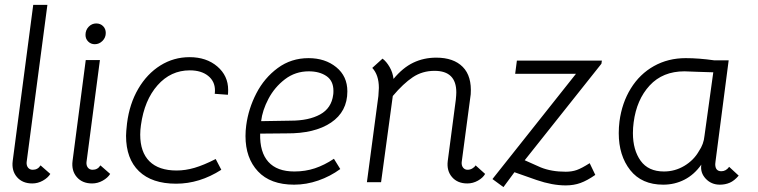

<svg xmlns="http://www.w3.org/2000/svg" viewBox="-20 -746 3104 786"><path d="M114 -51Q135 -51 146 -69L186 -34Q176 -18 155.5 -6.5Q135 5 112 5Q72 5 49.5 -21Q27 -47 32 -87L116 -726H174L89 -82Q88 -68 95 -59.5Q102 -51 114 -51Z M359 -51Q380 -51 391 -69L431 -34Q421 -18 400.5 -6.5Q380 5 357 5Q317 5 294.5 -21Q272 -47 277 -87L331 -500H389L334 -82Q333 -68 340 -59.5Q347 -51 359 -51ZM330 -603Q330 -623 343 -636.5Q356 -650 374 -650Q391 -650 402 -639Q413 -628 413 -611Q413 -592 399.5 -578.5Q386 -565 368 -565Q352 -565 341 -576Q330 -587 330 -603Z M496 -190Q496 -205 500 -241Q510 -321 546 -382.5Q582 -444 636.5 -478Q691 -512 756 -512Q825 -512 869.5 -474Q914 -436 914 -378Q914 -365 913 -358L859 -362Q860 -367 860 -376Q860 -413 832 -435.5Q804 -458 757 -458Q679 -458 625 -397Q571 -336 557 -234Q554 -213 554 -195Q554 -123 592 -85.5Q630 -48 703 -48Q739 -48 776.5 -59Q814 -70 863 -95L886 -51Q797 6 701 6Q602 6 549 -45Q496 -96 496 -190Z M985 -189Q985 -211 988 -233Q997 -301 1029.5 -364Q1062 -427 1117 -467.5Q1172 -508 1243 -508Q1311 -508 1356.5 -471Q1402 -434 1402 -372Q1402 -289 1335 -244Q1268 -199 1153 -200L1045 -199Q1043 -123 1078.5 -83.5Q1114 -44 1185 -44Q1230 -44 1269 -57Q1308 -70 1347 -96L1373 -54Q1332 -24 1283 -7Q1234 10 1184 10Q1087 10 1036 -44.5Q985 -99 985 -189ZM1344 -358Q1345 -363 1345 -374Q1345 -415 1316.5 -434.5Q1288 -454 1244 -454Q1189 -454 1146.5 -421.5Q1104 -389 1079 -341.5Q1054 -294 1049 -250L1170 -252Q1244 -252 1290.5 -277.5Q1337 -303 1344 -358Z M1966 -34Q1957 -18 1936.5 -6.5Q1916 5 1893 5Q1853 5 1830.5 -21Q1808 -47 1813 -87L1846 -338Q1848 -358 1848 -368Q1848 -456 1759 -456Q1709 -456 1670 -430Q1631 -404 1588 -353L1540 0H1482L1529 -353Q1531 -377 1531 -386Q1531 -439 1504 -468L1546 -506Q1562 -494 1575 -471.5Q1588 -449 1591 -423Q1629 -469 1672 -489.5Q1715 -510 1766 -510Q1837 -510 1874.5 -472Q1912 -434 1907 -360L1870 -82Q1869 -68 1876 -59.5Q1883 -51 1894 -51Q1904 -51 1913 -56Q1922 -61 1927 -69Z M2338 -444H2089L2096 -498H2444L2442 -485L2128 -90L2193 -61Q2237 -43 2296 -43Q2321 -43 2341 -50Q2361 -57 2394 -78L2417 -30Q2384 -7 2356.5 3Q2329 13 2296 13Q2241 13 2177 -9L2086 -41L2041 20L1996 -13Z M2513 -201Q2513 -225 2516 -249Q2526 -325 2562.5 -384Q2599 -443 2657 -475.5Q2715 -508 2787 -508Q2841 -508 2904 -499H2963L2909 -84Q2908 -80 2908 -74Q2908 -45 2933 -45Q2952 -45 2965 -63L3004 -27Q2986 -6 2967.5 2Q2949 10 2927 10Q2892 10 2869 -14.5Q2846 -39 2851 -72Q2822 -31 2782 -10.5Q2742 10 2695 10Q2607 10 2560 -49.5Q2513 -109 2513 -201ZM2841 -127Q2861 -156 2864 -190L2900 -450L2836 -452L2782 -454Q2693 -454 2639.5 -396Q2586 -338 2574 -245Q2571 -223 2571 -201Q2571 -132 2602.5 -88Q2634 -44 2698 -44Q2743 -44 2781.5 -67Q2820 -90 2841 -127Z"/></svg>

Font: Bellota
Style: Italic
Weight: 400
Italic angle: -7.5°
Designer: Kemie Guaida
Foundry: Kemie Guaida
Version: Version 4.001